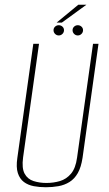

<svg xmlns="http://www.w3.org/2000/svg" viewBox="-20 -775 458 807"><path d="M173 12Q146 12 122 7.5Q98 3 80.5 -10Q63 -23 55 -47.5Q47 -72 53 -112L120 -591H144L77 -113Q71 -68 83.5 -45Q96 -22 121 -14Q146 -6 175 -6Q205 -6 232 -14Q259 -22 278.5 -45Q298 -68 304 -113L371 -591H394L327 -112Q321 -72 307 -47.5Q293 -23 272 -10Q251 3 225.5 7.5Q200 12 173 12ZM227 -626Q218 -626 211.5 -632.5Q205 -639 205 -648Q205 -657 211.5 -663Q218 -669 227 -669Q236 -669 242.5 -663Q249 -657 249 -648Q249 -639 242.5 -632.5Q236 -626 227 -626ZM307 -626Q298 -626 291.5 -632.5Q285 -639 285 -648Q285 -657 291.5 -663Q298 -669 307 -669Q316 -669 322.5 -663Q329 -657 329 -648Q329 -639 322.5 -632.5Q316 -626 307 -626ZM218 -680 309 -755H343L240 -680Z"/></svg>

Font: Alumni Sans Thin Thin
Style: Italic
Weight: 250
Italic angle: -8°
Version: Version 1.016